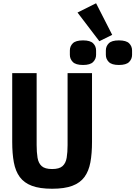

<svg xmlns="http://www.w3.org/2000/svg" viewBox="-20 -1147 831 1179"><path d="M205 -698V-256Q205 -212 210.5 -178.5Q216 -145 236 -127Q256 -109 300 -109Q344 -109 364 -127Q384 -145 389.5 -178.5Q395 -212 395 -256V-698H545V-276Q545 -204 535 -150Q525 -96 498.5 -60Q472 -24 424 -6Q376 12 300 12Q224 12 176 -6Q128 -24 101.5 -60Q75 -96 65 -150Q55 -204 55 -276V-698ZM456 -1070 570 -1127 669 -933 590 -894ZM490 -748Q445 -748 427 -766.5Q409 -785 409 -810V-837Q409 -863 427 -881Q445 -899 490 -899Q534 -899 552 -881Q570 -863 570 -837V-810Q570 -785 552 -766.5Q534 -748 490 -748ZM710 -748Q666 -748 648 -766.5Q630 -785 630 -810V-837Q630 -863 648 -881Q666 -899 710 -899Q755 -899 773 -881Q791 -863 791 -837V-810Q791 -785 773 -766.5Q755 -748 710 -748Z"/></svg>

Font: Lilex
Style: Regular
Weight: 400
Monospace: yes
Designer: Mike Abbink, Paul van der Laan, Pieter van Rosmalen, Mikhael Khrustik
Foundry: Mikhael Khrustik
Version: Version 2.510